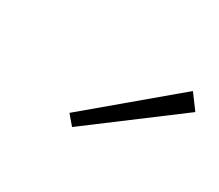

<svg xmlns="http://www.w3.org/2000/svg" viewBox="-49 -805 399 350"><g transform="rotate(30 150.5 -630.5)"><path d="M278 -714 103 -567 120 -547 301 -683Z"/></g></svg>

Font: Exo 2 Extra Light
Style: Italic
Weight: 250
Italic angle: -8°
Designer: Natanael Gama
Version: Version 1.001;PS 001.001;hotconv 1.0.88;makeotf.lib2.5.64775